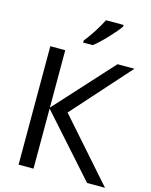

<svg xmlns="http://www.w3.org/2000/svg" viewBox="-136 -1031 881 1118"><g transform="rotate(15 304.0 -472.0)"><path d="M467 -944V-934Q447 -905 402.5 -857.5Q358 -810 324 -784H266V-796Q322 -867 361 -944ZM608 0H500L177 -362V0H87V-714H177V-368L492 -714H594L284 -367Z"/></g></svg>

Font: Advent Sans Logo
Style: Regular
Weight: 400
Designer: Types & Symbols
Foundry: Types & Symbols
Version: Version 1.002